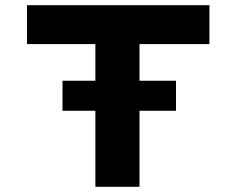

<svg xmlns="http://www.w3.org/2000/svg" viewBox="-20 -720 911 740"><path d="M220.9 -293.1V-408.8H658.3V-293.1ZM347.6 0V-550.1H84.1V-700H787.1V-550.1H517.6V0Z"/></svg>

Font: Lexend Tera
Style: Regular
Weight: 400
Designer: Bonnie Shaver-Troup, Thomas Jockin
Foundry: Lexend
Version: Version 1.007